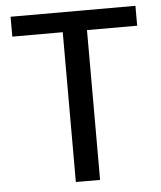

<svg xmlns="http://www.w3.org/2000/svg" viewBox="-51 -745 662 789"><g transform="rotate(-5 280.0 -350.0)"><path d="M230 0V-618H22V-700H537V-618H330V0Z"/></g></svg>

Font: DM Sans 28pt Medium
Style: Regular
Weight: 500
Version: Version 4.004;gftools[0.9.30]